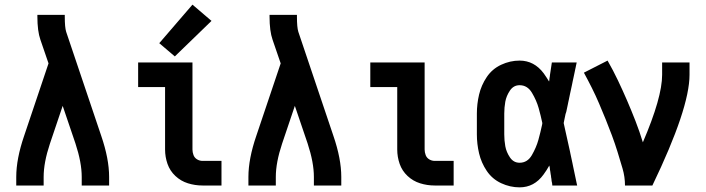

<svg xmlns="http://www.w3.org/2000/svg" viewBox="-20 -799 3040 827"><path d="M50 0V-37Q50 -115 84 -214L189 -526L154 -628Q141 -665 141 -728V-735H259V-728Q259 -681 265 -662L416 -214Q450 -115 450 -37V0H332V-37Q332 -99 305 -181L250 -343L195 -180Q168 -99 168 -37V0Z M852 0Q820 0 789.5 -9.5Q759 -19 735.5 -41Q712 -63 701.5 -93Q691 -123 691 -155V-424H575V-530H809V-155Q809 -143 813.5 -131Q818 -119 829 -112.5Q840 -106 852 -106H934V0ZM733 -556 666 -613 809 -779 891 -709Z M1050 0V-37Q1050 -115 1084 -214L1189 -526L1154 -628Q1141 -665 1141 -728V-735H1259V-728Q1259 -681 1265 -662L1416 -214Q1450 -115 1450 -37V0H1332V-37Q1332 -99 1305 -181L1250 -343L1195 -180Q1168 -99 1168 -37V0Z M1852 0Q1820 0 1789.5 -9.5Q1759 -19 1735.5 -41Q1712 -63 1701.5 -93Q1691 -123 1691 -155V-424H1575V-530H1809V-155Q1809 -143 1813.5 -131Q1818 -119 1829 -112.5Q1840 -106 1852 -106H1934V0Z M2218 8Q2177 8 2138.5 -10Q2100 -28 2076.5 -63Q2053 -98 2043.5 -138.5Q2034 -179 2034 -220V-310Q2034 -351 2043.5 -391.5Q2053 -432 2076.5 -467Q2100 -502 2138.5 -520Q2177 -538 2218 -538Q2281 -538 2322 -483Q2334 -466 2345 -448L2346 -453L2347 -463L2348 -468L2349 -477Q2353 -504 2357 -530H2464L2461 -516L2459 -506L2458 -502L2456 -492L2449 -459L2447 -450L2446 -445L2444 -435L2438 -407L2436 -398L2430 -369L2428 -360L2426 -350L2419 -317L2416 -308L2411 -284L2408 -269Q2410 -258 2413 -246L2415 -237Q2425 -192 2435 -147L2437 -137L2440 -123L2446 -95L2448 -85Q2456 -47 2464 -9L2466 0H2359L2358 -10L2356 -19L2355 -29L2354 -34L2353 -43L2352 -48L2350 -62L2349 -67L2348 -77L2346 -86Q2335 -66 2321 -47Q2281 8 2218 8ZM2218 -98Q2252 -98 2271 -131Q2290 -164 2299 -196.5Q2308 -229 2315 -262L2316 -269Q2309 -302 2300 -334Q2291 -366 2271.5 -399Q2252 -432 2218 -432Q2192 -432 2176.5 -409Q2161 -386 2156.5 -361Q2152 -336 2152 -310V-220Q2152 -194 2156.5 -169Q2161 -144 2176.5 -121Q2192 -98 2218 -98Z M2672 0Q2672 -37 2661.5 -73Q2651 -109 2640 -144.5Q2629 -180 2616 -215Q2603 -250 2589 -284.5Q2575 -319 2560.5 -353Q2546 -387 2529.5 -420Q2513 -453 2495 -486L2597 -538Q2621 -496 2641.5 -453Q2662 -410 2681 -366Q2700 -322 2717.5 -277Q2735 -232 2749 -186Q2832 -379 2832 -477V-530H2950V-477Q2950 -332 2790 0Z"/></svg>

Font: Iosevka SS01
Style: Bold
Weight: 700
Monospace: yes
Designer: Belleve Invis
Foundry: Belleve Invis
Version: 2.3.3; ttfautohint (v1.8.3)